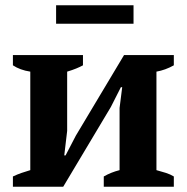

<svg xmlns="http://www.w3.org/2000/svg" viewBox="-20 -709 709 729"><path d="M29 0ZM29 -500H295V-461Q284 -455 269.5 -449Q255 -443 235 -437V-212L224 -119H229L268 -194L451 -500H640V-461Q608 -443 574 -437V-63Q593 -58 610 -52.5Q627 -47 640 -39V0H374V-39Q402 -55 434 -63V-299L444 -378H439L401 -303L220 0H29V-39Q46 -47 62 -52.5Q78 -58 95 -63V-437Q56 -443 29 -461ZM193 -619V-689H487V-619Z"/></svg>

Font: PT Serif
Style: Bold
Weight: 700
Designer: A.Korolkova, O.Umpeleva, V.Yefimov
Foundry: ParaType Ltd
Version: Version 1.000W OFL; ttfautohint (v1.6)